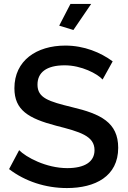

<svg xmlns="http://www.w3.org/2000/svg" viewBox="-20 -946 651 973"><path d="M352 -794 442 -926H337L280 -816ZM500 -543 551 -635C490 -680 407 -715 311 -715C165 -715 53 -639 53 -499C53 -388 124 -346 264 -309C386 -278 459 -257 459 -185C459 -126 409 -94 321 -94C213 -94 111 -150 77 -185L26 -89C107 -27 211 7 319 7C462 7 579 -52 579 -197C579 -326 489 -369 345 -403C227 -432 170 -449 170 -517C170 -578 214 -615 308 -615C393 -615 474 -572 500 -543Z"/></svg>

Font: FIGSv2-sans-serif SemiBold
Style: Regular
Weight: 600
Designer: Matt McInerney, Pablo Impallari, Rodrigo Fuenzalida,Mirko Velimirovic
Foundry: Matt McInerney, Pablo Impallari, Rodrigo Fuenzalida
Version: Version 4.021;hotconv 1.0.109;makeotfexe 2.5.65596